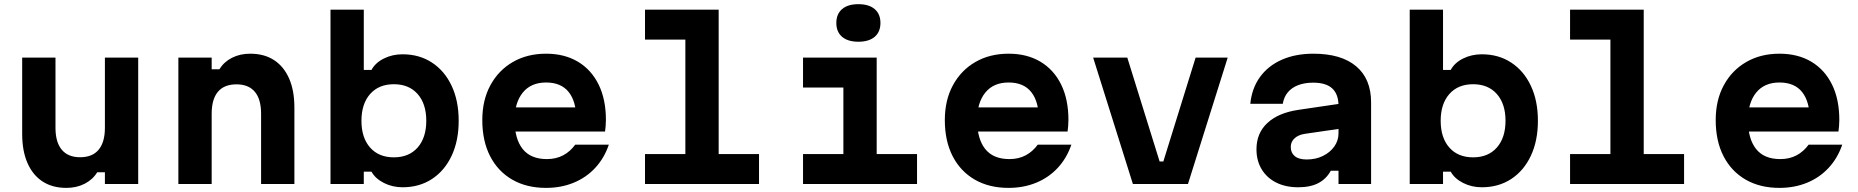

<svg xmlns="http://www.w3.org/2000/svg" viewBox="-20 -895 9040 934"><path d="M652.3 -614.9V0H490.3V-56.9H452.9Q430.8 -21 391.6 -1Q352.3 19 302.6 19Q235.1 19 187.2 -12.1Q139.3 -43.3 113.6 -102.1Q87.9 -160.9 87.9 -243.3V-614.9H249.9V-273.3Q249.9 -203.2 280.4 -166.7Q310.9 -130.1 369.7 -130.1Q429.4 -130.1 459.8 -166.7Q490.3 -203.2 490.3 -273.3V-614.9Z M847.7 0V-614.9H1009.7V-557.9H1047.1Q1069.2 -593.9 1108.4 -613.9Q1147.7 -633.8 1197.4 -633.8Q1265.2 -633.8 1313 -602.7Q1360.7 -571.6 1386.4 -513.1Q1412.1 -454.7 1412.1 -371.5V0H1250.1V-341.5Q1250.1 -412.4 1219.6 -448.6Q1189.1 -484.7 1130.3 -484.7Q1070.6 -484.7 1040.2 -448.6Q1009.7 -412.4 1009.7 -341.5V0Z M1938.3 16Q1889 16 1847.5 -5Q1805.9 -26 1787.1 -60H1749.7V0H1587.7V-848H1749.7V-554.9H1787.1Q1806.2 -589.9 1847.5 -610.4Q1888.7 -630.9 1938.3 -630.9Q2019.9 -630.9 2081.3 -590.6Q2142.8 -550.4 2177 -477.6Q2211.3 -404.9 2211.3 -307.5Q2211.3 -210.2 2177 -137.3Q2142.8 -64.5 2081.3 -24.2Q2019.9 16 1938.3 16ZM1896 -129.6Q1969.6 -129.6 2011.7 -177.4Q2053.7 -225.3 2053.7 -307.6Q2053.7 -389.8 2011.7 -437.5Q1969.6 -485.3 1896 -485.3Q1822.4 -485.3 1780.3 -437.4Q1738.3 -389.6 1738.3 -307.3Q1738.3 -225 1780.3 -177.3Q1822.4 -129.6 1896 -129.6Z M2457.3 -372.4H2833.5L2783.9 -310.9Q2783.9 -400.1 2746.8 -446.9Q2709.8 -493.7 2636.5 -493.7Q2562.9 -493.7 2523.1 -444.6Q2483.3 -395.6 2483.3 -310.9Q2483.3 -220.1 2522.3 -170.6Q2561.4 -121.1 2640.5 -121.1Q2685.4 -121.1 2720 -139.7Q2754.5 -158.3 2778.3 -191.4H2941.8Q2919.3 -125.5 2875.4 -78.3Q2831.4 -31 2770.3 -6Q2709.3 19 2636.1 19Q2541.6 19 2472 -21.1Q2402.4 -61.3 2364.3 -135.1Q2326.2 -209 2326.2 -310.9Q2326.2 -407.9 2365.6 -480.4Q2404.9 -552.9 2474.7 -593.3Q2544.6 -633.8 2636.5 -633.8Q2725.7 -633.8 2791 -595Q2856.3 -556.1 2891.9 -484Q2927.5 -411.9 2927.5 -311.5Q2927.5 -296.7 2926.2 -281.8Q2925 -266.8 2923.3 -255.1H2457.3Z M3117.7 -848H3476V-145.6H3672.3V0H3117.7V-145.6H3314V-702.4H3117.7Z M3886.4 -614.9H4244.7V-145.6H4441V0H3886.4V-145.6H4082.7V-469.3H3886.4ZM4155.7 -692Q4104.3 -692 4076.4 -716Q4048.4 -740 4048.4 -783.4Q4048.4 -826.7 4076.4 -850.7Q4104.3 -874.7 4155.7 -874.7Q4207.1 -874.7 4235.1 -850.7Q4263 -826.7 4263 -783.4Q4263 -740 4235.1 -716Q4207.1 -692 4155.7 -692Z M4707.3 -372.4H5083.5L5033.9 -310.9Q5033.9 -400.1 4996.8 -446.9Q4959.8 -493.7 4886.5 -493.7Q4812.9 -493.7 4773.1 -444.6Q4733.3 -395.6 4733.3 -310.9Q4733.3 -220.1 4772.3 -170.6Q4811.4 -121.1 4890.5 -121.1Q4935.4 -121.1 4970 -139.7Q5004.5 -158.3 5028.3 -191.4H5191.8Q5169.3 -125.5 5125.4 -78.3Q5081.4 -31 5020.3 -6Q4959.3 19 4886.1 19Q4791.6 19 4722 -21.1Q4652.4 -61.3 4614.3 -135.1Q4576.2 -209 4576.2 -310.9Q4576.2 -407.9 4615.6 -480.4Q4654.9 -552.9 4724.7 -593.3Q4794.6 -633.8 4886.5 -633.8Q4975.7 -633.8 5041 -595Q5106.3 -556.1 5141.9 -484Q5177.5 -411.9 5177.5 -311.5Q5177.5 -296.7 5176.2 -281.8Q5175 -266.8 5173.3 -255.1H4707.3Z M5297.7 -614.9H5463.8L5621 -109.6H5639.2L5796.2 -614.9H5952.3L5759 0H5491Z M6501.8 -390.9V-269.3L6327.9 -244Q6296 -239.3 6277.5 -222.2Q6259 -205.2 6259 -180.1Q6259 -151.8 6278.5 -135.5Q6297.9 -119.2 6336.5 -119.2Q6380.3 -119.2 6415.2 -136.3Q6450.2 -153.3 6470.7 -182.2Q6491.3 -211 6491.3 -246.4V-380Q6491.3 -436.3 6461 -464.6Q6430.8 -492.9 6368 -492.9Q6326.4 -492.9 6294.7 -480.7Q6263.1 -468.4 6244.3 -445.5Q6225.5 -422.6 6220.2 -390H6062.2Q6069.7 -465.9 6109.4 -520.5Q6149.1 -575.1 6215.6 -604.5Q6282.1 -633.8 6369 -633.8Q6504.4 -633.8 6577.1 -572.6Q6649.8 -511.4 6649.8 -396.9V0H6491.3V-64.5H6453.8Q6432.5 -25.2 6393.7 -4.6Q6354.9 16 6295.1 16Q6233.7 16 6187.9 -7.1Q6142.2 -30.2 6117.2 -72Q6092.2 -113.7 6092.2 -168.9Q6092.2 -247.4 6145.3 -296.7Q6198.4 -346.1 6296.1 -360.6Z M7188.3 16Q7139 16 7097.5 -5Q7055.9 -26 7037.1 -60H6999.7V0H6837.7V-848H6999.7V-554.9H7037.1Q7056.2 -589.9 7097.5 -610.4Q7138.7 -630.9 7188.3 -630.9Q7269.9 -630.9 7331.3 -590.6Q7392.8 -550.4 7427 -477.6Q7461.3 -404.9 7461.3 -307.5Q7461.3 -210.2 7427 -137.3Q7392.8 -64.5 7331.3 -24.2Q7269.9 16 7188.3 16ZM7146 -129.6Q7219.6 -129.6 7261.7 -177.4Q7303.7 -225.3 7303.7 -307.6Q7303.7 -389.8 7261.7 -437.5Q7219.6 -485.3 7146 -485.3Q7072.4 -485.3 7030.3 -437.4Q6988.3 -389.6 6988.3 -307.3Q6988.3 -225 7030.3 -177.3Q7072.4 -129.6 7146 -129.6Z M7617.7 -848H7976V-145.6H8172.3V0H7617.7V-145.6H7814V-702.4H7617.7Z M8457.3 -372.4H8833.5L8783.9 -310.9Q8783.9 -400.1 8746.8 -446.9Q8709.8 -493.7 8636.5 -493.7Q8562.9 -493.7 8523.1 -444.6Q8483.3 -395.6 8483.3 -310.9Q8483.3 -220.1 8522.3 -170.6Q8561.4 -121.1 8640.5 -121.1Q8685.4 -121.1 8720 -139.7Q8754.5 -158.3 8778.3 -191.4H8941.8Q8919.3 -125.5 8875.4 -78.3Q8831.4 -31 8770.3 -6Q8709.3 19 8636.1 19Q8541.6 19 8472 -21.1Q8402.4 -61.3 8364.3 -135.1Q8326.2 -209 8326.2 -310.9Q8326.2 -407.9 8365.6 -480.4Q8404.9 -552.9 8474.7 -593.3Q8544.6 -633.8 8636.5 -633.8Q8725.7 -633.8 8791 -595Q8856.3 -556.1 8891.9 -484Q8927.5 -411.9 8927.5 -311.5Q8927.5 -296.7 8926.2 -281.8Q8925 -266.8 8923.3 -255.1H8457.3Z"/></svg>

Font: Martian Mono SemiExpanded
Style: Regular
Weight: 400
Width: 6
Monospace: yes
Designer: Roman Shamin
Foundry: Evil Martians
Version: Version 1.000